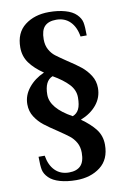

<svg xmlns="http://www.w3.org/2000/svg" viewBox="-95 -726 641 981"><g transform="rotate(-10 225.0 -235.0)"><path d="M79 159Q59 139 54.5 117Q50 95 50 49H82Q90 99 118 127Q146 155 190 155Q230 155 250.5 134Q271 113 271 67Q271 36 258 13.5Q245 -9 226.5 -23.5Q208 -38 171 -63Q128 -91 102.5 -111Q77 -131 58.5 -159.5Q40 -188 40 -225Q40 -271 71 -309.5Q102 -348 152 -370Q106 -401 80.5 -436Q55 -471 55 -517Q55 -593 105 -631.5Q155 -670 230 -670Q277 -670 314 -659.5Q351 -649 371 -629Q391 -609 395.5 -587Q400 -565 400 -519H368Q360 -569 332 -597Q304 -625 260 -625Q220 -625 200 -604.5Q180 -584 180 -537Q180 -506 192.5 -483.5Q205 -461 223.5 -447Q242 -433 279 -408Q321 -381 347 -360Q373 -339 391.5 -310Q410 -281 410 -245Q410 -196 379.5 -158.5Q349 -121 296 -100Q343 -67 369 -33Q395 1 395 47Q395 123 345 161.5Q295 200 220 200Q173 200 136 189.5Q99 179 79 159ZM301 -215Q301 -253 272.5 -283.5Q244 -314 192 -344Q149 -327 149 -255Q149 -185 258 -125Q280 -133 290.5 -154.5Q301 -176 301 -215Z"/></g></svg>

Font: Philosopher
Style: Bold
Weight: 700
Designer: Jovanny Lemonad
Foundry: Jovanny Lemonad
Version: Version 2.000